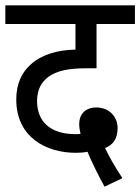

<svg xmlns="http://www.w3.org/2000/svg" viewBox="-20 -642 526 720"><path d="M372 58 439 26C410 -18 390 -53 374 -87C402 -98 421 -119 421 -162C421 -201 393 -239 340 -239C308 -239 277 -221 277 -176C277 -166 279 -152 282 -140C275 -139 269 -139 263 -139C169 -139 119 -186 119 -263C119 -305 135 -335 163 -355C194 -376 234 -386 305 -386H342V-552H486V-622H0V-552H263V-456C196 -455 136 -437 96 -401C63 -372 41 -330 41 -269C41 -126 155 -69 264 -69C279 -69 295 -70 308 -73C323 -37 347 13 372 58Z"/></svg>

Font: Noto Sans SemiCondensed
Style: Italic
Weight: 400
Width: 4
Italic angle: -12°
Designer: Monotype Design Team
Foundry: Monotype Imaging Inc.
Version: Version 2.013